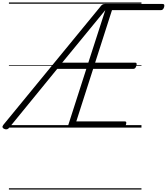

<svg xmlns="http://www.w3.org/2000/svg" viewBox="-72 -1030 1347 1550"><path d="M919 0H503Q488 0 481.5 -5.5Q475 -11 480 -23L625 -474H390L3 0Q-5 11 -15 13.5Q-25 16 -37 11Q-49 6 -51.5 -2Q-54 -10 -45 -22L742 -981Q749 -990 756.5 -994Q764 -998 776 -998H1240Q1251 -998 1253.5 -991.5Q1256 -985 1253 -973Q1249 -960 1242.5 -954Q1236 -948 1226 -948H832L696 -524H1021Q1028 -524 1030.5 -518Q1033 -512 1029 -499Q1025 -486 1019 -480Q1013 -474 1005 -474H680L544 -50H934Q945 -50 947 -44Q949 -38 945 -25Q942 -12 935.5 -6Q929 0 919 0ZM430 -524H641L778 -948ZM0 490H1070V500H0ZM0 -20H1070V0H0ZM0 -505H1070V-500H0ZM0 -1010H1070V-1000H0Z"/></svg>

Font: Playwrite AU VIC Guides
Style: Regular
Weight: 400
Designer: Veronika Burian, José Scaglione
Foundry: TypeTogether
Version: Version 1.003